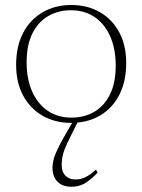

<svg xmlns="http://www.w3.org/2000/svg" viewBox="-20 -470 556 750"><path d="M259 -10.5Q308.5 -10.5 347.5 -32.8Q386.5 -55 409.2 -100.2Q432 -145.5 432 -213.5Q432 -279 410.5 -327.8Q389 -376.5 349.8 -403.2Q310.5 -430 257 -430Q208 -430 168.8 -407.5Q129.5 -385 106.8 -340Q84 -295 84 -226.5Q84 -161.5 105.5 -112.8Q127 -64 166.5 -37.2Q206 -10.5 259 -10.5ZM257.5 10Q195.5 10 147 -17.5Q98.5 -45 70.8 -96Q43 -147 43 -216.5Q43 -289.5 70.5 -341.8Q98 -394 146.8 -422.2Q195.5 -450.5 258.5 -450.5Q321 -450.5 369.2 -423Q417.5 -395.5 445.2 -344.8Q473 -294 473 -224Q473 -151 445.5 -98.5Q418 -46 369.5 -18Q321 10 257.5 10ZM256.5 61Q240 93.5 232.5 113.2Q225 133 223 147Q221 161 221 175.5Q221 201.5 235.5 216.2Q250 231 275.5 231Q296.5 231 315 221.5Q333.5 212 355 192.5L361.5 204.5Q330.5 236 308.5 247.8Q286.5 259.5 259.5 259.5Q223.5 259.5 204.2 239.2Q185 219 185 185.5Q185 173.5 187.8 159.2Q190.5 145 199.8 123.8Q209 102.5 227.5 69.5L267.5 0H287Z"/></svg>

Font: Newsreader 16pt 16pt ExtraLight
Style: Regular
Weight: 250
Version: Version 1.003